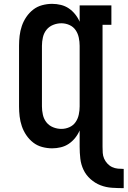

<svg xmlns="http://www.w3.org/2000/svg" viewBox="-20 -763 663 998"><path d="M623 215Q593 215 562 213Q531 211 502.5 200Q474 189 450.5 168Q427 147 414 119.5Q401 92 397.5 61.5Q394 31 394 0V-85Q385 -64 370.5 -46Q356 -28 337.5 -15.5Q319 -3 296.5 2.5Q274 8 251 8Q225 8 199 1Q173 -6 152.5 -22Q132 -38 117 -60Q102 -82 93.5 -107Q85 -132 82 -158Q79 -184 79 -210V-525Q79 -551 82 -577Q85 -603 93.5 -628Q102 -653 117 -675Q132 -697 152.5 -713Q173 -729 199 -736Q225 -743 251 -743Q274 -743 296.5 -737.5Q319 -732 337.5 -719.5Q356 -707 370.5 -689Q385 -671 394 -650V-735H559V-634H513V0Q513 16 514 31.5Q515 47 521 61Q527 75 538 87Q549 99 563 105.5Q577 112 592.5 113.5Q608 115 623 115ZM299 -93Q321 -93 341 -102Q361 -111 373 -128.5Q385 -146 389.5 -167.5Q394 -189 394 -210V-525Q394 -546 389.5 -567.5Q385 -589 373 -606.5Q361 -624 341 -633Q321 -642 299 -642Q277 -642 256 -633.5Q235 -625 221.5 -608Q208 -591 203 -569Q198 -547 198 -525V-210Q198 -188 203 -166Q208 -144 221.5 -127Q235 -110 256 -101.5Q277 -93 299 -93Z"/></svg>

Font: Iosevka Slab Extended
Style: Bold
Weight: 700
Width: 7
Monospace: yes
Designer: Belleve Invis
Foundry: Belleve Invis
Version: Version 11.1.0; ttfautohint (v1.8.3)